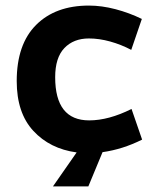

<svg xmlns="http://www.w3.org/2000/svg" viewBox="-20 -538 568 689"><path d="M348 8 297 131H170L255 9Q159 -4 99.5 -68.5Q40 -133 40 -247Q40 -379 109.5 -448.5Q179 -518 299 -518Q345 -518 394.5 -505Q444 -492 489 -470L451 -359Q415 -378 375.5 -389Q336 -400 299 -400Q244 -400 211 -365.5Q178 -331 178 -261Q178 -106 300 -106Q370 -106 452 -147L490 -37Q420 -2 348 8Z"/></svg>

Font: XXII Aven Bold
Style: Regular
Weight: 700
Designer: Lecter Johnson
Foundry: Doubletwo Studios
Version: Version 1.001